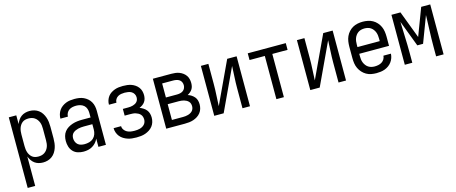

<svg xmlns="http://www.w3.org/2000/svg" viewBox="-44 -1122 4588 1931"><g transform="rotate(-15 2250.0 -156.5)"><path d="M64 215V-520H142V-429Q150 -450 163 -469.5Q176 -489 194.5 -502.5Q213 -516 235.5 -522Q258 -528 281 -528Q306 -528 330.5 -521Q355 -514 375 -499Q395 -484 408.5 -463Q422 -442 430 -418.5Q438 -395 441 -370Q444 -345 444 -320V-200Q444 -175 441 -150Q438 -125 430 -101.5Q422 -78 408.5 -57Q395 -36 375 -21Q355 -6 330.5 1Q306 8 281 8Q258 8 235.5 2Q213 -4 194.5 -17.5Q176 -31 163 -50.5Q150 -70 142 -91V215ZM251 -62Q268 -62 284.5 -66Q301 -70 315 -79.5Q329 -89 339.5 -103Q350 -117 356 -133Q362 -149 364 -166Q366 -183 366 -200V-320Q366 -337 364 -354Q362 -371 356 -387Q350 -403 339.5 -417Q329 -431 315 -440.5Q301 -450 284.5 -454Q268 -458 251 -458Q234 -458 217.5 -454Q201 -450 188 -440Q175 -430 165.5 -415.5Q156 -401 151 -385.5Q146 -370 144 -353.5Q142 -337 142 -320V-200Q142 -183 144 -166.5Q146 -150 151 -134.5Q156 -119 165.5 -104.5Q175 -90 188 -80Q201 -70 217.5 -66Q234 -62 251 -62Z M702 8Q672 8 643 -1Q614 -10 593.5 -32Q573 -54 564.5 -83Q556 -112 556 -141Q556 -167 562.5 -192Q569 -217 584.5 -237Q600 -257 622 -270.5Q644 -284 668.5 -292Q693 -300 718 -303Q743 -306 769 -306H858V-355Q858 -376 851 -397Q844 -418 828 -432Q812 -446 791 -452Q770 -458 749 -458Q729 -458 709.5 -454Q690 -450 674 -439Q658 -428 649 -410Q640 -392 640 -373Q640 -373 640 -373Q640 -373 640 -373Q640 -373 640 -373Q640 -373 640 -373Q640 -373 640 -373Q640 -373 640 -373H562Q562 -373 562 -373Q562 -373 562 -373Q562 -396 568.5 -418Q575 -440 588 -459Q601 -478 619.5 -491.5Q638 -505 659 -513.5Q680 -522 703 -525Q726 -528 749 -528Q773 -528 797 -524.5Q821 -521 843 -511Q865 -501 883.5 -485Q902 -469 914 -448Q926 -427 931 -403Q936 -379 936 -355V0H858V-86Q849 -64 832.5 -45.5Q816 -27 795 -14.5Q774 -2 750 3Q726 8 702 8ZM732 -62Q756 -62 780.5 -68.5Q805 -75 823 -91.5Q841 -108 849.5 -131.5Q858 -155 858 -180V-236H769Q754 -236 738.5 -234.5Q723 -233 708.5 -229.5Q694 -226 680 -219.5Q666 -213 655 -203Q644 -193 639 -178.5Q634 -164 634 -149Q634 -131 641 -113Q648 -95 662 -83Q676 -71 694.5 -66.5Q713 -62 732 -62Z M1253 8Q1229 8 1206 5.5Q1183 3 1161 -4.5Q1139 -12 1119 -24.5Q1099 -37 1084.5 -55Q1070 -73 1062 -95.5Q1054 -118 1054 -141Q1054 -141 1054 -141.5Q1054 -142 1054 -142H1132Q1132 -142 1132 -142Q1132 -142 1132 -142Q1132 -122 1144 -104.5Q1156 -87 1174 -77.5Q1192 -68 1212 -65Q1232 -62 1253 -62Q1267 -62 1281 -63.5Q1295 -65 1308 -68.5Q1321 -72 1333.5 -79Q1346 -86 1355.5 -96.5Q1365 -107 1369.5 -120.5Q1374 -134 1374 -147Q1374 -162 1369.5 -176Q1365 -190 1355.5 -200.5Q1346 -211 1333 -218Q1320 -225 1306.5 -229Q1293 -233 1278.5 -234Q1264 -235 1250 -235H1194V-305H1250Q1263 -305 1275.5 -306.5Q1288 -308 1300 -311.5Q1312 -315 1323 -321Q1334 -327 1342.5 -336.5Q1351 -346 1354.5 -358Q1358 -370 1358 -383Q1358 -401 1348.5 -417.5Q1339 -434 1323.5 -443Q1308 -452 1289.5 -455Q1271 -458 1253 -458Q1235 -458 1217 -455Q1199 -452 1183.5 -443Q1168 -434 1158 -418Q1148 -402 1148 -384Q1148 -384 1148 -383.5Q1148 -383 1148 -382H1070Q1070 -383 1070 -384Q1070 -385 1070 -386Q1070 -407 1077 -428Q1084 -449 1097 -466.5Q1110 -484 1128.5 -496Q1147 -508 1167.5 -515.5Q1188 -523 1209.5 -525.5Q1231 -528 1253 -528Q1275 -528 1297 -525.5Q1319 -523 1339.5 -516Q1360 -509 1378.5 -496.5Q1397 -484 1410.5 -466.5Q1424 -449 1430 -427.5Q1436 -406 1436 -384Q1436 -366 1431.5 -348Q1427 -330 1416.5 -315Q1406 -300 1391 -289.5Q1376 -279 1359 -272Q1379 -264 1397 -252.5Q1415 -241 1428 -224.5Q1441 -208 1446.5 -187.5Q1452 -167 1452 -146Q1452 -122 1445 -99Q1438 -76 1423.5 -57.5Q1409 -39 1389 -26Q1369 -13 1346.5 -5Q1324 3 1300 5.5Q1276 8 1253 8Z M1564 0V-520H1757Q1778 -520 1798.5 -517.5Q1819 -515 1838.5 -507.5Q1858 -500 1875 -487.5Q1892 -475 1904 -458Q1916 -441 1921 -420.5Q1926 -400 1926 -379Q1926 -362 1922.5 -345.5Q1919 -329 1910 -315Q1901 -301 1888 -290Q1875 -279 1860 -271Q1880 -265 1897.5 -253.5Q1915 -242 1928 -226.5Q1941 -211 1946.5 -191Q1952 -171 1952 -150Q1952 -127 1945.5 -104.5Q1939 -82 1924.5 -63.5Q1910 -45 1890.5 -32.5Q1871 -20 1849 -12.5Q1827 -5 1803.5 -2.5Q1780 0 1757 0ZM1642 -304H1757Q1774 -304 1790.5 -307.5Q1807 -311 1820.5 -320.5Q1834 -330 1841 -345.5Q1848 -361 1848 -377Q1848 -394 1841 -409.5Q1834 -425 1820.5 -434Q1807 -443 1790.5 -446.5Q1774 -450 1757 -450H1642ZM1642 -70H1757Q1771 -70 1784 -71.5Q1797 -73 1810 -76.5Q1823 -80 1835 -86.5Q1847 -93 1856 -102.5Q1865 -112 1869.5 -125Q1874 -138 1874 -152Q1874 -165 1870 -178Q1866 -191 1856.5 -201Q1847 -211 1835 -217.5Q1823 -224 1810.5 -227.5Q1798 -231 1784.5 -232.5Q1771 -234 1757 -234H1642Z M2064 0V-520H2142V-312Q2142 -254 2138.5 -197Q2135 -140 2133 -82L2338 -520H2436V0H2358V-208Q2358 -266 2361.5 -323Q2365 -380 2367 -438L2162 0Z M2711 0V-450H2552V-520H2948V-450H2789V0Z M3064 0V-520H3142V-312Q3142 -254 3138.5 -197Q3135 -140 3133 -82L3338 -520H3436V0H3358V-208Q3358 -266 3361.5 -323Q3365 -380 3367 -438L3162 0Z M3752 8Q3725 8 3698 3Q3671 -2 3647.5 -15.5Q3624 -29 3605.5 -49.5Q3587 -70 3575.5 -94.5Q3564 -119 3560 -146Q3556 -173 3556 -200V-320Q3556 -347 3560 -374Q3564 -401 3575 -425.5Q3586 -450 3604.5 -470.5Q3623 -491 3646 -504Q3669 -517 3696 -522.5Q3723 -528 3750 -528Q3777 -528 3804 -522.5Q3831 -517 3854 -504Q3877 -491 3895.5 -470.5Q3914 -450 3925 -425.5Q3936 -401 3940 -374Q3944 -347 3944 -320V-225H3634V-200Q3634 -183 3636 -166Q3638 -149 3644.5 -133Q3651 -117 3661.5 -103Q3672 -89 3686.5 -79.5Q3701 -70 3718 -66Q3735 -62 3752 -62Q3771 -62 3790.5 -66Q3810 -70 3826 -80Q3842 -90 3852.5 -107Q3863 -124 3864 -144H3942Q3941 -121 3933.5 -99.5Q3926 -78 3912.5 -59.5Q3899 -41 3880.5 -27.5Q3862 -14 3841 -6Q3820 2 3797 5Q3774 8 3752 8ZM3866 -295V-320Q3866 -337 3864 -354Q3862 -371 3856 -387Q3850 -403 3839.5 -417Q3829 -431 3815 -440.5Q3801 -450 3784 -454Q3767 -458 3750 -458Q3733 -458 3716 -454Q3699 -450 3685 -440.5Q3671 -431 3660.5 -417Q3650 -403 3644 -387Q3638 -371 3636 -354Q3634 -337 3634 -320V-295Z M4048 0V-520H4142L4250 -235L4358 -520H4452V0H4374V-104Q4374 -185 4377.5 -266Q4381 -347 4383 -428L4280 -156H4220L4117 -428Q4119 -347 4122.5 -266Q4126 -185 4126 -104V0Z"/></g></svg>

Font: Zed Mono
Style: Regular
Weight: 400
Monospace: yes
Designer: Belleve Invis
Foundry: Belleve Invis
Version: Version 1.0.0; ttfautohint (v1.8.4)